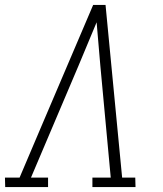

<svg xmlns="http://www.w3.org/2000/svg" viewBox="-36 -755 656 775"><path d="M-15 0 -16 -38H43L131 -245L340 -735H390L457 -38H510L511 0H337V-38H411L369 -490Q365 -534 361.5 -577.5Q358 -621 354 -665Q336 -621 317.5 -577.5Q299 -534 281 -490L89 -38H158V0Z"/></svg>

Font: Iosevka Etoile Extralight
Style: Italic
Weight: 200
Italic angle: -9°
Designer: Belleve Invis
Foundry: Belleve Invis
Version: Version 22.1.2; ttfautohint (v1.8.4)